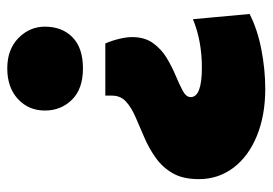

<svg xmlns="http://www.w3.org/2000/svg" viewBox="-128 -418 732 515"><g transform="rotate(-90 237.5 -161.0)"><path d="M311 -304Q256 -304 227 -333.5Q198 -363 198 -406Q198 -450 229 -478.5Q260 -507 311 -507Q362 -507 392.5 -477Q423 -447 423 -406Q423 -360 394.5 -332Q366 -304 311 -304ZM256 185Q185 185 130 162.5Q75 140 44.5 99.5Q14 59 14 7Q14 -36 30 -63.5Q46 -91 71.5 -109Q97 -127 126 -139.5Q155 -152 180.5 -163Q206 -174 222 -188.5Q238 -203 238 -226V-244H378Q386 -225 390.5 -206Q395 -187 395 -172Q395 -138 378.5 -115.5Q362 -93 338.5 -79Q315 -65 291 -55Q267 -45 250.5 -36Q234 -27 234 -15Q234 15 313 15Q385 15 443 -9L457 143Q416 164 362 174.5Q308 185 256 185Z"/></g></svg>

Font: Paytone One
Style: Regular
Weight: 400
Designer: Vernon Adams
Foundry: Vernon Adams
Version: Version 1.002; ttfautohint (v1.8.4.7-5d5b);gftools[0.9.23]